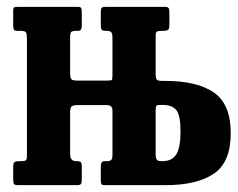

<svg xmlns="http://www.w3.org/2000/svg" viewBox="-20 -540 693 560"><path d="M285 0Q277 0 275.5 -3.8Q274 -7.5 274 -15.5V-55.5Q274 -70 285 -70H291Q300.5 -70 304.2 -73.2Q308 -76.5 308 -89.5V-218Q308 -233.5 291 -233.5H209Q194 -233.5 189.2 -230Q184.5 -226.5 184.5 -210.5V-90.5Q184.5 -70 202 -70H203.5Q212.5 -70 215.5 -67Q218.5 -64 218.5 -53V-15Q218.5 -6 215.8 -3Q213 0 204.5 0H32.5Q23.5 0 21 -3.2Q18.5 -6.5 18.5 -16V-54Q18.5 -64.5 22.5 -67.2Q26.5 -70 36.5 -70H41.5Q51 -70 54.8 -72.2Q58.5 -74.5 58.5 -84V-427.5Q58.5 -440.5 56 -445.2Q53.5 -450 40.5 -450H31.5Q23 -450 20.8 -453.2Q18.5 -456.5 18.5 -465V-509Q18.5 -517.5 22 -518.8Q25.5 -520 34 -520H207.5Q215 -520 216.8 -516.5Q218.5 -513 218.5 -504.5V-464.5Q218.5 -450 207.5 -450H202Q191 -450 187.8 -446.8Q184.5 -443.5 184.5 -430.5V-326.5Q184.5 -314 187.8 -309.5Q191 -305 204.5 -305H293Q304 -305 306 -307Q308 -309 308 -320V-429.5Q308 -441 304.8 -445.5Q301.5 -450 291.5 -450H289Q280 -450 277 -453Q274 -456 274 -467V-505Q274 -514 276.5 -517Q279 -520 288 -520H460Q469 -520 471.5 -516.8Q474 -513.5 474 -504V-466Q474 -455.5 469.8 -452.8Q465.5 -450 456 -450H451Q441 -450 437.5 -447.8Q434 -445.5 434 -436V-326Q434 -312 437 -308Q440 -304 454.5 -304H463Q554.5 -304 603.8 -270.2Q653 -236.5 653 -151.5Q653 -67 603.8 -33.5Q554.5 0 463 0ZM449.5 -70H454Q482 -70 494.2 -89.8Q506.5 -109.5 506.5 -156.5Q506.5 -204 494.2 -219Q482 -234 454 -234H448.5Q438 -234 436 -231.5Q434 -229 434 -215V-92Q434 -79 437.2 -74.5Q440.5 -70 449.5 -70Z"/></svg>

Font: Besley* Condensed Semi
Style: Regular
Weight: 600
Width: 3
Designer: Owen Earl
Foundry: indestructible type*
Version: Version 3.000; ttfautohint (v1.8.3)